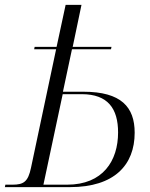

<svg xmlns="http://www.w3.org/2000/svg" viewBox="-40 -767 614 787"><path d="M-20 0H247C429 0 512 -91 512 -223C512 -328 457 -391 302 -391H218L255 -565H415L417 -575H258L294 -747H229L192 -575H102L100 -565H190L87 -79C75 -22 57 -10 11 -10H-18ZM235 -10H138L217 -381H295C403 -381 444 -321 444 -224C444 -108 382 -10 235 -10Z"/></svg>

Font: Noto Serif Display SemiCondensed Light
Style: Italic
Weight: 300
Width: 4
Italic angle: -12°
Designer: Monotype Design Team
Foundry: Monotype Imaging Inc.
Version: Version 2.009